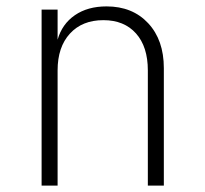

<svg xmlns="http://www.w3.org/2000/svg" viewBox="-20 -580 640 600"><path d="M492 -367V0H442V-360Q442 -434 405 -475.5Q368 -517 303 -517Q237 -517 198.5 -475Q160 -433 160 -360V0H110V-550H160V-456Q174 -505 214 -532.5Q254 -560 313 -560Q394 -560 443 -507.5Q492 -455 492 -367Z"/></svg>

Font: JetBrains Mono Extra Light
Style: Regular
Weight: 200
Monospace: yes
Designer: Philipp Nurullin, Konstantin Bulenkov
Foundry: JetBrains
Version: 2.002